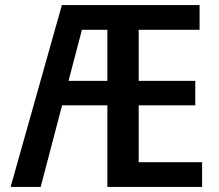

<svg xmlns="http://www.w3.org/2000/svg" viewBox="-20 -740 866 760"><path d="M22 0 225 -720H330L141 0ZM405 0V-720H529V0ZM467 0V-98H780V0ZM201 -323V-420H753V-323ZM259 -622V-720H770V-622Z"/></svg>

Font: Instrument Sans SemiCondensed SemiBold
Style: Regular
Weight: 600
Width: 4
Designer: Rodrigo Fuenzalida
Foundry: fragTYPE
Version: Version 1.000;gftools[0.9.28]